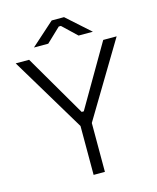

<svg xmlns="http://www.w3.org/2000/svg" viewBox="-128 -964 859 1051"><g transform="rotate(-15 302.0 -438.0)"><path d="M270 0V-277L16 -700H92L296 -350H308L512 -700H588L334 -277V0ZM135 -758 267 -876H337L469 -758H388L308 -834H296L216 -758Z"/></g></svg>

Font: Space Grotesk Light Light
Style: Regular
Weight: 300
Version: Version 2.000